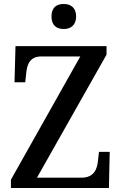

<svg xmlns="http://www.w3.org/2000/svg" viewBox="-20 -946 612 966"><path d="M301 -800C334 -800 363 -818 363 -863C363 -909 334 -926 301 -926C265 -926 239 -909 239 -863C239 -818 265 -800 301 -800ZM35 0H528L532 -182H478L473 -139C469 -93 452 -52 389 -52H166L516 -671V-714H58L53 -532H107L112 -578C116 -624 132 -662 188 -662H384L35 -42Z"/></svg>

Font: Noto Serif Devanagari SemiCondensed Medium
Style: Regular
Weight: 500
Width: 4
Designer: Universal Thirst, Indian Type Foundry and the Monotype Design Team
Foundry: Monotype Imaging Inc.
Version: Version 2.004